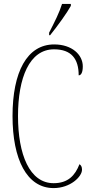

<svg xmlns="http://www.w3.org/2000/svg" viewBox="-20 -951 467 981"><path d="M231 -784V-771H236C274 -818 323 -886 342 -921V-931H297C283 -886 261 -843 231 -784ZM254 10C339 10 399 -48 399 -84C399 -99 394 -107 386 -112C364 -55 328 -15 254 -15C131 -15 72 -162 72 -358C72 -553 130 -699 256 -699C345 -699 382 -650 382 -566C395 -566 403 -582 403 -612C403 -671 348 -724 257 -724C118 -724 44 -583 44 -358C44 -137 117 10 254 10Z"/></svg>

Font: Noto Serif Lao ExtraCondensed Thin
Style: Regular
Weight: 100
Width: 2
Designer: Monotype Design Team
Foundry: Monotype Imaging Inc.
Version: Version 2.003